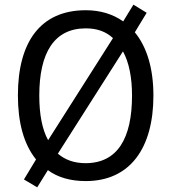

<svg xmlns="http://www.w3.org/2000/svg" viewBox="-20 -769 736 826"><path d="M640 -358C640 -474 612 -567 560 -630L611 -714L554 -749L510 -677C466 -708 412 -725 349 -725C153 -725 57 -587 57 -359C57 -242 82 -149 135 -83L83 3L140 37L186 -37C228 -6 283 10 349 10C539 10 640 -131 640 -358ZM149 -358C149 -542 213 -647 349 -647C398 -647 436 -633 466 -605L187 -166C161 -213 149 -278 149 -358ZM548 -358C548 -173 485 -67 348 -67C300 -67 260 -81 229 -108L509 -548C535 -501 548 -436 548 -358Z"/></svg>

Font: Noto Sans Sinhala SemiCondensed
Style: Regular
Weight: 400
Width: 4
Designer: Jelle Bosma - Monotype Design Team
Foundry: Monotype Imaging Inc.
Version: Version 2.006